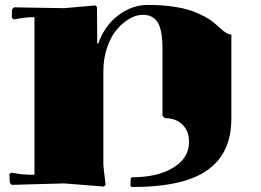

<svg xmlns="http://www.w3.org/2000/svg" viewBox="-20 -750 1060 780"><path d="M120.1 -680.2Q85.4 -680.2 51.8 -673.8L36.1 -670.9L27.8 -678.2L28.8 -711.9L37.1 -720.2L240.2 -716.8L367.2 -728L374 -721.2Q374 -717.8 374.5 -648.9Q375 -580.1 375 -573.2H378.9Q405.8 -647.5 461.7 -688.7Q517.6 -730 580.1 -730Q635.7 -730 681.9 -723.4Q728 -716.8 758.1 -706.1Q788.1 -695.3 811.5 -682.6Q835 -669.9 849.9 -657.2Q864.7 -644.5 876.5 -633.8Q888.2 -623 898.7 -616.5Q909.2 -609.9 919.9 -609.9V-270Q919.9 -200.7 897.5 -149.4Q875 -98.1 826.9 -62Q778.8 -25.9 701.2 -8.1Q623.5 9.8 515.1 9.8L509.8 4.9L511.2 -24.9L515.1 -29.8Q620.6 -29.8 684.3 -69.1Q748 -108.4 748 -172.9Q748 -217.3 721.2 -243.7Q694.3 -270 649.9 -270L640.1 -279.8V-549.8Q640.1 -628.4 620.6 -659.2Q601.1 -689.9 560.1 -689.9Q534.7 -689.9 507.3 -674.6Q480 -659.2 455.8 -631.6Q431.6 -604 415.8 -558.8Q399.9 -513.7 399.9 -460V-80.1Q399.9 -73.2 409.2 1L401.9 7.8L240.2 -4.9L27.8 1L20 -6.8L18.1 -42L25.9 -48.8L42 -45.9Q73.2 -40 120.1 -40Z"/></svg>

Font: Yokawerad
Style: Regular
Weight: 500
Designer: gluk
Foundry: gluk
Version: Version 0.79